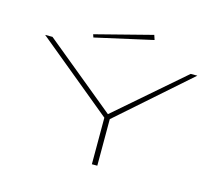

<svg xmlns="http://www.w3.org/2000/svg" viewBox="-108 -920 1217 1060"><g transform="rotate(15 500.0 -389.5)"><path d="M500 0V-266L66 -623H108L514 -290L898 -623H936L531 -266V0ZM327 -678 321 -695 648 -779 657 -752Z"/></g></svg>

Font: Inconsolata UltraExpanded ExtraLight
Style: Regular
Weight: 200
Width: 9
Monospace: yes
Designer: Raph Levien, Cyreal, Brenton Simpson
Foundry: Raph Levien, Cyreal, Google
Version: Version 3.001; ttfautohint (v1.8.2.53-6de2)